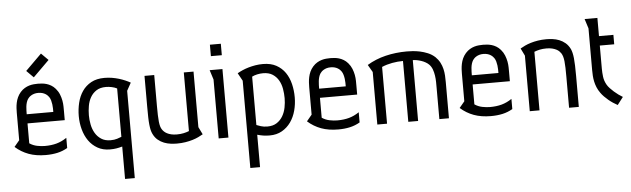

<svg xmlns="http://www.w3.org/2000/svg" viewBox="-52 -850 4128 1257"><g transform="rotate(-5 2012.5 -222.0)"><path d="M294.4 -267.1Q294.4 -277.8 294.2 -290.8Q293.9 -303.7 292.2 -316.9Q290.5 -330.1 286.9 -343Q283.2 -356 276.4 -366.2Q272.9 -371.1 267.3 -377Q261.7 -382.8 253.4 -387.9Q245.1 -393.1 233.4 -396.5Q221.7 -399.9 206.5 -399.9Q191.9 -399.9 180.4 -396.5Q168.9 -393.1 160.4 -387.9Q151.9 -382.8 146.2 -377Q140.6 -371.1 137.2 -366.2Q130.4 -355.5 126.7 -342.8Q123 -330.1 121.6 -316.7Q120.1 -303.2 119.9 -290.5Q119.6 -277.8 119.6 -267.1ZM119.6 -207V-76.2Q143.1 -60.5 169.9 -55.2Q196.8 -49.8 220.2 -49.8Q263.2 -49.8 297.6 -59.3Q332 -68.8 364.3 -90.8V-23.9Q333.5 -5.9 298.3 2Q263.2 9.8 221.7 9.8Q157.7 9.8 109.4 -8.1Q61 -25.9 21.5 -61L55.7 -102.1V-265.1V-282.2Q55.7 -296.4 56.6 -313.2Q57.6 -330.1 61.3 -347.9Q64.9 -365.7 72.8 -383.1Q80.6 -400.4 94.2 -416Q107.9 -431.2 122.8 -439.9Q137.7 -448.7 152.8 -453.1Q168 -457.5 182.4 -458.7Q196.8 -460 209.5 -460Q221.7 -460 236.3 -458.7Q251 -457.5 266.1 -453.1Q281.2 -448.7 296.1 -439.9Q311 -431.2 324.2 -416Q339.8 -397.9 348.1 -377.2Q356.4 -356.4 360.1 -336.2Q363.8 -315.9 364 -297.4Q364.3 -278.8 364.3 -265.1V-207ZM293 -608.9 187 -503.9 141.1 -549.8 247.1 -654.8Z M788.1 -362.8V210.9H724.1V-2Q703.1 3.9 684.8 6.8Q666.5 9.8 643.1 9.8Q596.7 9.8 561.8 -10Q526.9 -29.8 503.9 -62.5Q481 -95.2 469.5 -137.7Q458 -180.2 458 -225.1Q458 -270 468.3 -312.5Q478.5 -355 501 -387.7Q523.4 -420.4 559.3 -440.2Q595.2 -460 647 -460Q672.4 -460 696.3 -456.1Q720.2 -452.1 741.9 -445.6Q763.7 -439 782.2 -430.9Q800.8 -422.9 816.4 -414.1ZM724.1 -383.8Q709 -391.6 689.5 -395.8Q669.9 -399.9 651.4 -399.9Q613.3 -399.9 588.6 -383.8Q564 -367.7 549.6 -342.5Q535.2 -317.4 529.8 -286.1Q524.4 -254.9 524.4 -225.1Q524.4 -194.8 530.5 -163.8Q536.6 -132.8 551.5 -107.4Q566.4 -82 591.1 -65.9Q615.7 -49.8 652.3 -49.8Q677.2 -49.8 695.3 -55.7Q713.4 -61.5 724.1 -65.9Z M1255.9 -36.1Q1242.7 -28.3 1225.3 -20Q1208 -11.7 1186.3 -5.1Q1164.6 1.5 1138.7 5.6Q1112.8 9.8 1083 9.8Q1064 9.8 1042 7.1Q1020 4.4 998.5 -3.9Q977.1 -12.2 958.5 -27.6Q939.9 -43 927.7 -68.8Q922.4 -80.1 918.9 -94.2Q915.5 -108.4 913.3 -129.2Q911.1 -149.9 910.4 -178.5Q909.7 -207 909.7 -247.1V-450.2H973.6V-245.1Q973.6 -211.9 974.4 -187Q975.1 -162.1 977.1 -143.8Q979 -125.5 982.7 -112.8Q986.3 -100.1 992.7 -90.8Q997.1 -84 1004.6 -76.7Q1012.2 -69.3 1023.4 -63.5Q1034.7 -57.6 1050.5 -53.7Q1066.4 -49.8 1087.9 -49.8Q1111.8 -49.8 1131.6 -54Q1151.4 -58.1 1168 -64.9V-450.2H1231.9V-85Z M1425.8 -616.2V-541H1354V-616.2ZM1421.9 -450.2V0H1357.9V-387.2L1337.9 -450.2Z M1519 -414.1Q1534.2 -422.9 1553 -431.2Q1571.8 -439.5 1593.5 -445.8Q1615.2 -452.1 1639.2 -456.1Q1663.1 -460 1688.5 -460Q1740.2 -460 1776.1 -440.2Q1812 -420.4 1834.5 -387.7Q1856.9 -355 1867.2 -312.5Q1877.4 -270 1877.4 -225.1Q1877.4 -180.2 1866 -137.7Q1854.5 -95.2 1831.3 -62.5Q1808.1 -29.8 1773.4 -10Q1738.8 9.8 1692.4 9.8Q1668.9 9.8 1650.6 6.8Q1632.3 3.9 1611.3 -2V210.9H1547.4V-362.8ZM1611.3 -65.9Q1622.1 -61.5 1640.1 -55.7Q1658.2 -49.8 1683.1 -49.8Q1719.7 -49.8 1744.4 -65.9Q1769 -82 1783.9 -107.4Q1798.8 -132.8 1804.9 -163.8Q1811 -194.8 1811 -225.1Q1811 -254.9 1805.7 -286.1Q1800.3 -317.4 1785.9 -342.5Q1771.5 -367.7 1746.8 -383.8Q1722.2 -399.9 1684.1 -399.9Q1665.5 -399.9 1646 -395.8Q1626.5 -391.6 1611.3 -383.8Z M2216.3 -267.1Q2216.3 -277.8 2216.1 -290.8Q2215.8 -303.7 2214.1 -316.9Q2212.4 -330.1 2208.7 -343Q2205.1 -356 2198.2 -366.2Q2194.8 -371.1 2189.2 -377Q2183.6 -382.8 2175.3 -387.9Q2167 -393.1 2155.3 -396.5Q2143.6 -399.9 2128.4 -399.9Q2113.8 -399.9 2102.3 -396.5Q2090.8 -393.1 2082.3 -387.9Q2073.7 -382.8 2068.1 -377Q2062.5 -371.1 2059.1 -366.2Q2052.2 -355.5 2048.6 -342.8Q2044.9 -330.1 2043.5 -316.7Q2042 -303.2 2041.7 -290.5Q2041.5 -277.8 2041.5 -267.1ZM2041.5 -207V-76.2Q2064.9 -60.5 2091.8 -55.2Q2118.7 -49.8 2142.1 -49.8Q2185.1 -49.8 2219.5 -59.3Q2253.9 -68.8 2286.1 -90.8V-23.9Q2255.4 -5.9 2220.2 2Q2185.1 9.8 2143.6 9.8Q2079.6 9.8 2031.2 -8.1Q1982.9 -25.9 1943.4 -61L1977.5 -102.1V-265.1V-282.2Q1977.5 -296.4 1978.5 -313.2Q1979.5 -330.1 1983.2 -347.9Q1986.8 -365.7 1994.6 -383.1Q2002.4 -400.4 2016.1 -416Q2029.8 -431.2 2044.7 -439.9Q2059.6 -448.7 2074.7 -453.1Q2089.8 -457.5 2104.2 -458.7Q2118.7 -460 2131.3 -460Q2143.6 -460 2158.2 -458.7Q2172.9 -457.5 2188 -453.1Q2203.1 -448.7 2218 -439.9Q2232.9 -431.2 2246.1 -416Q2261.7 -397.9 2270 -377.2Q2278.3 -356.4 2282 -336.2Q2285.6 -315.9 2285.9 -297.4Q2286.1 -278.8 2286.1 -265.1V-207Z M2372.1 -394Q2427.7 -427.7 2494.1 -443.8Q2560.5 -460 2634.3 -460Q2647.5 -460 2670.2 -458.7Q2692.9 -457.5 2719 -452.1Q2745.1 -446.8 2771.5 -435.8Q2797.9 -424.8 2818.4 -405.8Q2836.9 -387.7 2847.7 -366.9Q2858.4 -346.2 2863.5 -324.5Q2868.7 -302.7 2869.9 -280.8Q2871.1 -258.8 2871.1 -237.8V0H2808.1V-203.1Q2808.1 -221.7 2807.9 -243.4Q2807.6 -265.1 2804.4 -286.6Q2801.3 -308.1 2794.2 -327.4Q2787.1 -346.7 2773.4 -360.8Q2764.2 -370.1 2751.2 -377.4Q2738.3 -384.8 2723.9 -389.6Q2709.5 -394.5 2695.1 -397.2Q2680.7 -399.9 2668.5 -399.9V0H2604V-399.9Q2568.8 -399.9 2532.7 -393.3Q2496.6 -386.7 2464.4 -373V0H2400.4V-345.2Z M3219.7 -267.1Q3219.7 -277.8 3219.5 -290.8Q3219.2 -303.7 3217.5 -316.9Q3215.8 -330.1 3212.2 -343Q3208.5 -356 3201.7 -366.2Q3198.2 -371.1 3192.6 -377Q3187 -382.8 3178.7 -387.9Q3170.4 -393.1 3158.7 -396.5Q3147 -399.9 3131.8 -399.9Q3117.2 -399.9 3105.7 -396.5Q3094.2 -393.1 3085.7 -387.9Q3077.1 -382.8 3071.5 -377Q3065.9 -371.1 3062.5 -366.2Q3055.7 -355.5 3052 -342.8Q3048.3 -330.1 3046.9 -316.7Q3045.4 -303.2 3045.2 -290.5Q3044.9 -277.8 3044.9 -267.1ZM3044.9 -207V-76.2Q3068.4 -60.5 3095.2 -55.2Q3122.1 -49.8 3145.5 -49.8Q3188.5 -49.8 3222.9 -59.3Q3257.3 -68.8 3289.6 -90.8V-23.9Q3258.8 -5.9 3223.6 2Q3188.5 9.8 3147 9.8Q3083 9.8 3034.7 -8.1Q2986.3 -25.9 2946.8 -61L2981 -102.1V-265.1V-282.2Q2981 -296.4 2981.9 -313.2Q2982.9 -330.1 2986.6 -347.9Q2990.2 -365.7 2998 -383.1Q3005.9 -400.4 3019.5 -416Q3033.2 -431.2 3048.1 -439.9Q3063 -448.7 3078.1 -453.1Q3093.3 -457.5 3107.7 -458.7Q3122.1 -460 3134.8 -460Q3147 -460 3161.6 -458.7Q3176.3 -457.5 3191.4 -453.1Q3206.5 -448.7 3221.4 -439.9Q3236.3 -431.2 3249.5 -416Q3265.1 -397.9 3273.4 -377.2Q3281.7 -356.4 3285.4 -336.2Q3289.1 -315.9 3289.3 -297.4Q3289.6 -278.8 3289.6 -265.1V-207Z M3378.4 -414.1Q3391.6 -421.9 3408.9 -430.2Q3426.3 -438.5 3448 -445.1Q3469.7 -451.7 3495.4 -455.8Q3521 -460 3551.3 -460Q3570.3 -460 3592.3 -457.3Q3614.3 -454.6 3635.5 -446.3Q3656.7 -438 3675.3 -422.4Q3693.8 -406.7 3706.5 -380.9Q3711.4 -369.6 3714.8 -355.5Q3718.3 -341.3 3720.5 -320.8Q3722.7 -300.3 3723.6 -271.7Q3724.6 -243.2 3724.6 -203.1V0H3660.6V-205.1Q3660.6 -237.8 3659.9 -262.5Q3659.2 -287.1 3657.2 -305.4Q3655.3 -323.7 3651.4 -336.7Q3647.5 -349.6 3641.6 -358.9Q3637.2 -365.7 3629.9 -373Q3622.6 -380.4 3611.1 -386.2Q3599.6 -392.1 3583.7 -396Q3567.9 -399.9 3546.4 -399.9Q3522.5 -399.9 3502.7 -395.8Q3482.9 -391.6 3466.3 -384.8V0H3402.3V-365.2Z M3896.5 -569.8V-450.2H3991.2V-388.2H3896.5V-258.8V-236.3Q3896.5 -211.4 3899.9 -183.3Q3903.3 -155.3 3918.5 -128.9Q3925.3 -117.2 3936.8 -105Q3948.2 -92.8 3961.7 -80.8Q3975.1 -68.8 3989.7 -58.3Q4004.4 -47.9 4017.6 -40L3979.5 9.8Q3964.8 2 3949.7 -8.1Q3934.6 -18.1 3920.7 -29.8Q3906.7 -41.5 3894.3 -54.2Q3881.8 -66.9 3872.6 -80.1Q3858.9 -99.1 3851.1 -118.2Q3843.3 -137.2 3839.1 -156.5Q3835 -175.8 3833.7 -194.8Q3832.5 -213.9 3832.5 -232.9V-506.8L3812.5 -569.8Z"/></g></svg>

Font: Aubrey
Style: Regular
Weight: 400
Designer: Gayaneh Bagdasaryan | Cyreal.org
Foundry: Gayaneh Bagdasaryan | Cyreal.org
Version: Version 1.000